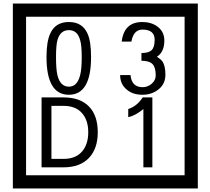

<svg xmlns="http://www.w3.org/2000/svg" viewBox="-20 -980 1195 1090"><path d="M1103 90H53V-960H1103ZM1028 15V-885H128V15ZM497 -656Q497 -442 371 -442Q244 -442 244 -656Q244 -744 265 -789Q294 -855 371 -855Q448 -855 477 -789Q497 -745 497 -656ZM444 -656Q444 -723 435 -752Q420 -809 371 -809Q322 -809 306 -752Q298 -723 298 -656Q298 -587 306 -553Q322 -488 371 -488Q419 -488 435 -554Q444 -587 444 -656ZM919 -556Q919 -504 880.5 -473Q842 -442 789 -442Q734 -442 700 -471Q662 -502 662 -554H721Q727 -485 790 -485Q818 -485 841 -504.5Q864 -524 864 -552Q864 -597 846 -616Q828 -635 783 -635V-679Q825 -679 841.5 -696Q858 -713 858 -754Q858 -812 789 -812Q738 -812 726 -744H671Q684 -855 788 -855Q839 -855 874 -829Q913 -800 913 -750Q913 -685 871 -658Q895 -642 903 -630Q919 -605 919 -556ZM535 -229Q535 -136 484.5 -83Q434 -30 340 -30H216V-427H340Q435 -427 485 -375.5Q535 -324 535 -229ZM481 -229Q481 -298 445 -338.5Q409 -379 341 -379H272V-78H341Q409 -78 445 -119Q481 -160 481 -229ZM845 -30H794V-361Q748 -323 708 -315V-361Q759 -378 790 -427H845Z"/></svg>

Font: Unicode BMP Fallback SIL
Style: Regular
Weight: 400
Foundry: NRSI, SIL International
Version: Version 5.1 Based on Unicode 5.1